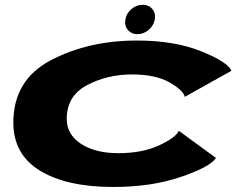

<svg xmlns="http://www.w3.org/2000/svg" viewBox="-20 -756 1004 784"><path d="M443.5 7.5Q252.5 7.5 143.5 -59Q34.5 -125.5 34.5 -255Q34.5 -430 188 -510.2Q341.5 -590.5 539 -590.5Q692 -590.5 801 -546.8Q910 -503 925 -467L734.5 -360.5Q729 -387 672.2 -419.5Q615.5 -452 519 -452Q418 -452 335.2 -408.2Q252.5 -364.5 252.5 -271Q252.5 -206.5 311 -168.5Q369.5 -130.5 463.5 -130.5Q560 -130.5 629 -162.2Q698 -194 710 -222L862 -111Q837 -73.5 716.8 -33Q596.5 7.5 443.5 7.5ZM541.5 -616.5Q516.5 -616.5 502 -634Q487.5 -651.5 492 -676.5Q496 -701.5 516.8 -719Q537.5 -736.5 562.5 -736.5Q587.5 -736.5 602 -719Q616.5 -701.5 612 -676.5Q607.5 -651.5 587 -634Q566.5 -616.5 541.5 -616.5Z"/></svg>

Font: Anybody UltraExpanded Regular
Style: Bold Italic
Weight: 700
Width: 9
Italic angle: -10°
Designer: Tyler Finck
Foundry: Etcetera Type Company
Version: Version 1.010; ttfautohint (v1.8.3) -l 8 -r 50 -G 200 -x 14 